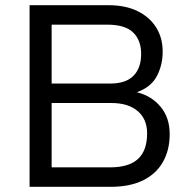

<svg xmlns="http://www.w3.org/2000/svg" viewBox="-20 -720 724 740"><path d="M94 0V-700H397Q464 -700 510.5 -677Q557 -654 582 -614Q607 -574 607 -521Q607 -470 585 -427.5Q563 -385 509 -365V-364Q563 -351 598.5 -309Q634 -267 634 -203Q634 -141 607.5 -95Q581 -49 530.5 -24.5Q480 0 407 0ZM179 -75H404Q477 -75 512 -107.5Q547 -140 547 -206Q547 -261 510.5 -292Q474 -323 409 -323H179ZM179 -398H405Q465 -398 494.5 -428Q524 -458 524 -512Q524 -565 493 -595Q462 -625 393 -625H179Z"/></svg>

Font: REM Light
Style: Regular
Weight: 300
Designer: Octavio Pardo
Foundry: Ashler Design
Version: Version 1.005;gftools[0.9.28]